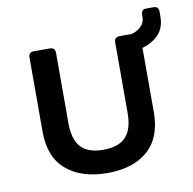

<svg xmlns="http://www.w3.org/2000/svg" viewBox="-71 -662 752 748"><g transform="rotate(-10 305.0 -287.5)"><path d="M296 15Q193 15 133.5 -36Q74 -87 74 -187V-481Q74 -502 95 -502H158Q179 -502 179 -481V-202Q179 -138 207 -107.5Q235 -77 296 -77Q356 -77 384.5 -107.5Q413 -138 413 -202V-481Q413 -502 434 -502H493Q514 -502 514 -481V-187Q514 -87 456 -36Q398 15 296 15ZM484 -436Q463 -434 462 -456L461 -480Q460 -499 481 -502Q503 -507 519 -522.5Q535 -538 535 -559V-569Q535 -590 555 -590H584Q604 -590 604 -569V-550Q604 -498 569 -469.5Q534 -441 484 -436Z"/></g></svg>

Font: Pitagon Sans Medium
Style: Regular
Weight: 500
Designer: Travis Tran
Foundry: Pitagon
Version: Version 1.001; ttfautohint (v1.8.4.7-5d5b);gftools[0.9.26]